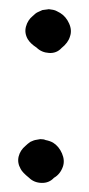

<svg xmlns="http://www.w3.org/2000/svg" viewBox="-20 -382 195 422"><path d="M96.7 -68.4Q109.4 -60.5 116.2 -44.9Q123 -29.3 118.2 -15.6Q112.3 1 98.6 8.8Q87.9 20.5 71.3 20Q54.7 19.5 43.9 8.8Q29.3 -2.9 25.4 -10.7Q17.6 -24.4 21 -38.1Q24.4 -51.8 36.1 -61.5Q38.1 -63.5 41 -65.9Q43.9 -68.4 46.9 -70.3Q55.7 -74.2 57.1 -74.2Q58.6 -74.2 68.4 -76.2Q76.2 -76.2 80.1 -74.2Q89.8 -72.3 96.7 -68.4ZM112.3 -353.5Q125 -345.7 131.8 -330.6Q138.7 -315.4 133.8 -301.8Q129.9 -288.1 115.2 -276.4Q104.5 -264.6 87.9 -265.6Q71.3 -266.6 60.5 -277.3Q46.9 -286.1 41 -295.9Q33.2 -309.6 37.1 -323.7Q41 -337.9 51.8 -346.7Q58.6 -353.5 63.5 -355.5Q71.3 -359.4 73.2 -359.9Q75.2 -360.4 84 -361.3Q86.9 -362.3 90.8 -361.3Q94.7 -360.4 96.7 -360.4Q101.6 -359.4 105 -357.4Q108.4 -355.5 112.3 -353.5Z"/></svg>

Font: Schoolbell
Style: Regular
Weight: 400
Designer: Font Diner, Inc
Foundry: Font Diner, Inc
Version: Version 1.001